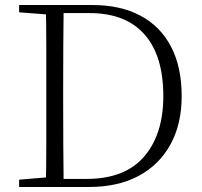

<svg xmlns="http://www.w3.org/2000/svg" viewBox="-20 -743 802 763"><path d="M56 0V-29L188 -40H198V0ZM162 0Q164 -83 164 -169Q164 -255 164 -357V-383Q164 -472 164 -556.5Q164 -641 162 -723H233Q232 -641 231.5 -556.5Q231 -472 231 -383V-357Q231 -255 231.5 -169Q232 -83 233 0ZM198 0V-32H324Q476 -32 552.5 -120.5Q629 -209 629 -361Q629 -522 554 -606.5Q479 -691 336 -691H198V-723H348Q458 -723 537.5 -681Q617 -639 659.5 -558Q702 -477 702 -361Q702 -250 657.5 -169Q613 -88 531 -44Q449 0 334 0ZM56 -694V-723H198V-684H188Z"/></svg>

Font: Noto Serif JP ExtraLight ExtraLight
Style: Regular
Weight: 250
Version: Version 2.003-H1;hotconv 1.1.1;makeotfexe 2.6.0